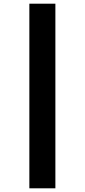

<svg xmlns="http://www.w3.org/2000/svg" viewBox="-20 -791 459 1040"><path d="M139 -771V229H280V-771Z"/></svg>

Font: Noto Sans Gujarati ExtraCondensed Black
Style: Regular
Weight: 900
Width: 2
Designer: Jelle Bosma - Monotype Design Team, Universal Thirst
Foundry: Monotype Imaging Inc.
Version: Version 2.106